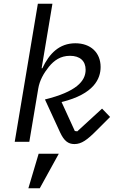

<svg xmlns="http://www.w3.org/2000/svg" viewBox="-20 -760 640 1029"><path d="M58.9 0H137.1L185 -285.2C192.1 -328.1 213.1 -366.1 241.8 -402C269.9 -436.1 304 -460.9 355.1 -460.9C409.1 -460.9 438.9 -432.9 438.9 -386C438.9 -324.9 388.1 -268.1 220.9 -226.9L301.8 -51.1C323.2 -5 345.2 12.1 378.9 12.1C416.9 12.1 447.1 -9.9 498.9 -62.1L570 -133.2L527 -177.9L394.2 -56.1L381 -57.9L310 -213.1C485.1 -256 519.2 -339.1 519.2 -400.9C519.2 -478 465.9 -528.1 383.9 -528.1C297.9 -528.1 244 -473 207 -394.2H203.1L261 -740.1H182.9ZM132.1 248.9H193.2L295.1 63.9H187.1Z"/></svg>

Font: Margiela Mono Italic Italic
Style: Regular
Weight: 400
Designer: Mike Abbink, Paul van der Laan, Pieter van Rosmalen
Foundry: Bold Monday
Version: Version 2.003 2021